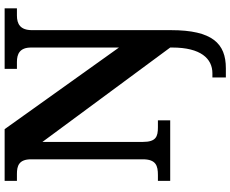

<svg xmlns="http://www.w3.org/2000/svg" viewBox="-103 -651 994 828"><g transform="rotate(-90 394.0 -237.0)"><path d="M474 240H514C620 240 678 182 678 3V-596C678 -647 705 -661 741 -661H772V-714H511V-661H541C575 -661 603 -649 603 -600V-221L251 -714H28V-661H58C92 -661 121 -653 121 -600V-118C121 -61 93 -53 53 -53H28V0H289V-53H259C219 -53 196 -61 196 -118V-551L603 0V9C603 132 555 182 492 182H474Z"/></g></svg>

Font: Noto Serif Telugu
Style: Bold
Weight: 700
Designer: Jelle Bosma - Monotype Design Team
Foundry: Monotype Imaging Inc.
Version: Version 2.005